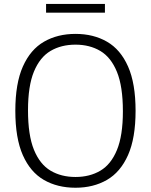

<svg xmlns="http://www.w3.org/2000/svg" viewBox="-20 -916 744 946"><path d="M352 9Q263 9 196.2 -29.5Q129.5 -68 92.5 -151.5Q55.5 -235 55.5 -370Q55.5 -505 92.8 -588.5Q130 -672 196.8 -710.5Q263.5 -749 352 -749Q440.5 -749 507.2 -710.5Q574 -672 611 -588.2Q648 -504.5 648 -370Q648 -235.5 610.8 -151.8Q573.5 -68 506.8 -29.5Q440 9 352 9ZM352 -44Q422 -44 474.5 -75Q527 -106 556.2 -177Q585.5 -248 585.5 -367.5Q585.5 -490 556.2 -561.8Q527 -633.5 474.5 -664.8Q422 -696 352 -696Q281.5 -696 229 -665Q176.5 -634 147.2 -563.2Q118 -492.5 118 -372.5Q118 -250 147.2 -178.2Q176.5 -106.5 229 -75.2Q281.5 -44 352 -44ZM207 -853.5V-896.5H497V-853.5Z"/></svg>

Font: Encode Sans SC Condensed Thin Light
Style: Regular
Weight: 300
Version: Version 3.002